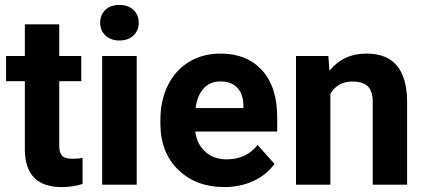

<svg xmlns="http://www.w3.org/2000/svg" viewBox="-20 -758 1744 788"><path d="M223.1 -658.2V-528.3H313.5V-424.8H223.1V-161.1Q223.1 -131.8 234.4 -119.1Q245.6 -106.4 277.3 -106.4Q300.8 -106.4 318.8 -109.9V-2.9Q277.3 9.8 233.4 9.8Q85 9.8 82 -140.1V-424.8H4.9V-528.3H82V-658.2Z M541 0H399.4V-528.3H541ZM391.1 -665Q391.1 -696.8 412.4 -717.3Q433.6 -737.8 470.2 -737.8Q506.3 -737.8 527.8 -717.3Q549.3 -696.8 549.3 -665Q549.3 -632.8 527.6 -612.3Q505.9 -591.8 470.2 -591.8Q434.6 -591.8 412.8 -612.3Q391.1 -632.8 391.1 -665Z M900.4 9.8Q784.2 9.8 711.2 -61.5Q638.2 -132.8 638.2 -251.5V-265.1Q638.2 -344.7 668.9 -407.5Q699.7 -470.2 756.1 -504.2Q812.5 -538.1 884.8 -538.1Q993.2 -538.1 1055.4 -469.7Q1117.7 -401.4 1117.7 -275.9V-218.3H781.2Q788.1 -166.5 822.5 -135.3Q856.9 -104 909.7 -104Q991.2 -104 1037.1 -163.1L1106.4 -85.4Q1074.7 -40.5 1020.5 -15.4Q966.3 9.8 900.4 9.8ZM884.3 -423.8Q842.3 -423.8 816.2 -395.5Q790 -367.2 782.7 -314.5H979V-325.7Q978 -372.6 953.6 -398.2Q929.2 -423.8 884.3 -423.8Z M1327.6 -528.3 1332 -467.3Q1388.7 -538.1 1483.9 -538.1Q1567.9 -538.1 1608.9 -488.8Q1649.9 -439.5 1650.9 -341.3V0H1509.8V-337.9Q1509.8 -382.8 1490.2 -403.1Q1470.7 -423.3 1425.3 -423.3Q1365.7 -423.3 1335.9 -372.6V0H1194.8V-528.3Z"/></svg>

Font: Robotiche
Style: Bold
Weight: 700
Designer: Google
Version: Version 2.001150; 2014